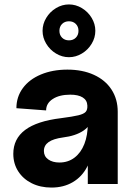

<svg xmlns="http://www.w3.org/2000/svg" viewBox="-20 -830 601 866"><path d="M40 -136Q40 -204 93.5 -244Q147 -284 255 -297Q309 -304 333.5 -310Q358 -316 366.5 -325.5Q375 -335 374 -354Q373 -378 353 -390.5Q333 -403 297 -403Q248 -403 218 -383.5Q188 -364 188 -332L54 -342Q54 -393 83 -432.5Q112 -472 164.5 -494Q217 -516 284 -516Q352 -516 403.5 -492.5Q455 -469 483 -426Q511 -383 511 -326V0H376V-141L396 -180Q396 -122 373 -77.5Q350 -33 308.5 -8.5Q267 16 212 16Q162 16 123 -3.5Q84 -23 62 -57.5Q40 -92 40 -136ZM376 -273V-318L391 -298Q391 -264 356 -240.5Q321 -217 264 -210Q220 -204 199 -189Q178 -174 178 -149Q178 -125 197.5 -111Q217 -97 248 -97Q287 -97 316 -119Q345 -141 360.5 -180.5Q376 -220 376 -273ZM172 -691Q172 -722 188.6 -749.4Q205.1 -776.9 232.6 -793.4Q260 -810 291 -810Q322 -810 349.4 -793.4Q376.9 -776.9 393.4 -749.4Q410 -722 410 -691Q410 -660 393.4 -632.6Q376.9 -605.1 349.4 -588.6Q322 -572 291 -572Q260 -572 232.6 -588.6Q205.1 -605.1 188.6 -632.6Q172 -660 172 -691ZM334 -691Q334 -710 322 -722Q310 -734 291 -734Q272 -734 260 -722Q248 -710 248 -691Q248 -672 260 -660Q272 -648 291 -648Q310 -648 322 -660Q334 -672 334 -691Z"/></svg>

Font: Uncut Sans Variable
Style: Regular
Weight: 400
Designer: Kasper Nordkvist
Foundry: UNCUT.wtf
Version: Version 1.304;Glyphs 3.2 (3246)